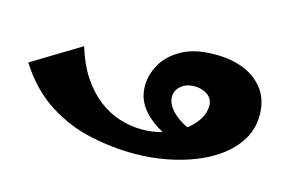

<svg xmlns="http://www.w3.org/2000/svg" viewBox="-65 -571 1085 718"><g transform="rotate(15 477.5 -211.5)"><path d="M494 7Q408 7 322 -11.5Q236 -30 158.5 -79.5Q81 -129 23 -220L209 -333Q229 -267 260 -220.5Q291 -174 329.5 -144.5Q368 -115 411 -101.5Q454 -88 497 -88Q542 -88 582 -100.5Q622 -113 653 -134.5Q684 -156 701.5 -183Q719 -210 719 -238Q719 -265 698 -280Q677 -295 647 -295Q615 -295 595 -277.5Q575 -260 575 -236Q575 -204 608.5 -173.5Q642 -143 705 -122L646 -69Q597 -85 556.5 -110Q516 -135 491.5 -169.5Q467 -204 467 -249Q467 -292 490.5 -333.5Q514 -375 563.5 -402.5Q613 -430 692 -430Q756 -430 805 -409.5Q854 -389 882 -349.5Q910 -310 910 -253Q910 -203 886.5 -162Q863 -121 822.5 -89.5Q782 -58 728.5 -36.5Q675 -15 615 -4Q555 7 494 7Z"/></g></svg>

Font: Marhey Light SemiBold
Style: Regular
Weight: 600
Version: Version 1.000